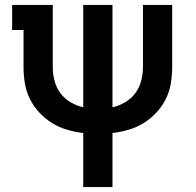

<svg xmlns="http://www.w3.org/2000/svg" viewBox="-20 -540 790 775"><path d="M316 215V-3Q283 -7 250.5 -16.5Q218 -26 190 -43.5Q162 -61 139 -85.5Q116 -110 101 -140Q86 -170 80.5 -203Q75 -236 75 -269V-419H29V-520H193V-269Q193 -241 200 -214Q207 -187 223.5 -164.5Q240 -142 264.5 -127.5Q289 -113 316 -107V-520H434V-107Q461 -113 485.5 -127.5Q510 -142 526.5 -164.5Q543 -187 550 -214Q557 -241 557 -269V-520H675V-269Q675 -236 669.5 -203Q664 -170 649 -140Q634 -110 611 -85.5Q588 -61 560 -43.5Q532 -26 499.5 -16.5Q467 -7 434 -3V215Z"/></svg>

Font: Iosevka Plex Etoile
Style: Bold
Weight: 700
Designer: Belleve Invis
Foundry: Belleve Invis
Version: Version 25.1.1; ttfautohint (v1.8.4)